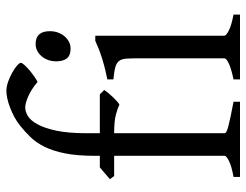

<svg xmlns="http://www.w3.org/2000/svg" viewBox="-108 -690 797 622"><g transform="rotate(-90 291.0 -378.5)"><path d="M398.9 -710Q398.9 -706.1 391.8 -698.2Q384.8 -690.4 375 -682.1Q365.2 -673.8 354.7 -666.5Q344.2 -659.2 336.9 -655.8Q325.2 -666 313.2 -673.6Q301.3 -681.2 290.3 -686Q279.3 -690.9 269.8 -693.4Q260.3 -695.8 253.9 -695.8Q241.2 -695.8 226.8 -687.3Q212.4 -678.7 200 -656.2Q187.5 -633.8 179.2 -595.2Q170.9 -556.6 170.9 -496.1V-454.1H296.9L311 -439.9Q306.6 -433.1 300 -425.3Q293.5 -417.5 286.9 -410.6Q280.3 -403.8 273.9 -398.2Q267.6 -392.6 263.2 -390.6Q252 -396.5 231 -402.1Q210 -407.7 170.9 -407.7V-49.8Q170.9 -46.9 176 -43.9Q181.2 -41 193.4 -37.8Q205.6 -34.7 224.9 -30.5Q244.1 -26.4 272.9 -21V0H29.3V-21Q63 -26.9 80.3 -35.4Q97.7 -43.9 97.7 -49.8V-407.7H32.2L22 -421.4L60.1 -454.1H97.7V-469.2Q97.7 -526.9 105.5 -566.2Q113.3 -605.5 126.7 -632.6Q140.1 -659.7 157.7 -678Q175.3 -696.3 194.8 -711.9Q208 -722.7 223.6 -731Q239.3 -739.3 254.6 -745.1Q270 -751 283.9 -753.9Q297.9 -756.8 307.1 -756.8Q322.3 -756.8 338.4 -751Q354.5 -745.1 367.9 -737.5Q381.3 -730 390.1 -722.2Q398.9 -714.4 398.9 -710ZM345.2 0V-21Q378.4 -27.8 396 -35.9Q413.6 -43.9 413.6 -50.8V-327.1Q413.6 -352.1 412.6 -367.4Q411.6 -382.8 405.3 -391.4Q398.9 -399.9 385 -403.8Q371.1 -407.7 345.2 -410.2V-429.7Q360.4 -432.6 377.2 -436.8Q394 -440.9 410.6 -446Q427.2 -451.2 442.4 -457Q457.5 -462.9 470.2 -468.8H486.8V-50.8Q486.8 -44.9 503.2 -36.4Q519.5 -27.8 555.2 -21V0ZM501.5 -615.7Q501.5 -602.1 497.1 -589.8Q492.7 -577.6 485.1 -568.6Q477.5 -559.6 467.3 -554.2Q457 -548.8 444.8 -548.8Q422.9 -548.8 413.3 -561Q403.8 -573.2 403.8 -595.7Q403.8 -609.4 408.2 -621.6Q412.6 -633.8 420.4 -642.8Q428.2 -651.9 438.2 -657Q448.2 -662.1 460 -662.1Q501.5 -662.1 501.5 -615.7Z"/></g></svg>

Font: Gentium Plus APac
Style: Regular
Weight: 400
Designer: J. Victor Gaultney, Annie Olsen, Iska Routamaa, Becca Hirsbrunner
Foundry: SIL International
Version: Version 5.000